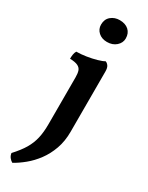

<svg xmlns="http://www.w3.org/2000/svg" viewBox="-243 -733 786 1021"><g transform="rotate(30 150.0 -222.5)"><path d="M44 249Q33 243 24.5 232Q16 221 14 206Q51 166 71 132Q91 98 99.5 61Q108 24 108 -25V-313Q108 -337 103 -352Q98 -367 82 -375Q66 -383 33 -384Q33 -398 35 -410.5Q37 -423 43 -433Q70 -433 102.5 -438Q135 -443 163 -451Q191 -459 204 -467Q215 -463 222.5 -452Q230 -441 230 -419V-49Q230 9 213 56.5Q196 104 168.5 141Q141 178 108 205Q75 232 44 249ZM158 -559Q126 -559 105.5 -577.5Q85 -596 85 -624Q85 -657 107 -675.5Q129 -694 160 -694Q195 -694 215.5 -675.5Q236 -657 236 -625Q236 -598 214 -578.5Q192 -559 158 -559Z"/></g></svg>

Font: Vollkorn SemiBold
Style: Regular
Weight: 600
Designer: Friedrich Althausen
Foundry: Friedrich Althausen
Version: Version 5.000